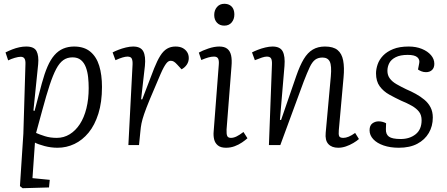

<svg xmlns="http://www.w3.org/2000/svg" viewBox="-20 -764 2352 1011"><path d="M114 -426Q115 -446 109 -455.5Q103 -465 89 -465Q77 -465 58 -459.5Q39 -454 23 -446L9 -488Q27 -497 45 -504Q63 -511 81.5 -515Q100 -519 118 -519Q160 -519 172.5 -494.5Q185 -470 181 -426L156 -182L162 -180L200 -324Q214 -376 230 -413Q246 -450 266.5 -473.5Q287 -497 313 -508Q339 -519 370 -519Q423 -519 455.5 -492Q488 -465 502.5 -417.5Q517 -370 517 -306Q517 -226 498 -165.5Q479 -105 446.5 -65.5Q414 -26 372 -6Q330 14 283 14Q248 14 214.5 5Q181 -4 164 -13L151 174L242 183L238 223L99 227L85 216L103 -60ZM362 -462Q334 -462 313.5 -447.5Q293 -433 276 -401Q259 -369 241.5 -316Q224 -263 203 -185L170 -64Q188 -56 216 -47Q244 -38 279 -38Q316 -38 347 -57Q378 -76 400.5 -110.5Q423 -145 435 -193.5Q447 -242 447 -300Q447 -329 444 -357.5Q441 -386 432 -410Q423 -434 406 -448Q389 -462 362 -462Z M678 -424Q679 -444 674 -455Q669 -466 651 -466Q641 -466 625.5 -461.5Q610 -457 588 -447L573 -488Q584 -494 603 -501.5Q622 -509 643 -514Q664 -519 681 -519Q721 -519 734.5 -493.5Q748 -468 743 -417L723 -241H729L792 -405Q808 -445 824 -470.5Q840 -496 859.5 -507.5Q879 -519 904 -519Q927 -519 942 -511Q957 -503 965.5 -489.5Q974 -476 974 -458Q974 -439 963.5 -423.5Q953 -408 936 -399L913 -424Q903 -435 895.5 -439.5Q888 -444 879 -444Q873 -444 867.5 -441Q862 -438 856 -430.5Q850 -423 842.5 -409.5Q835 -396 825 -373Q790 -292 769.5 -242.5Q749 -193 739 -163.5Q729 -134 725 -114Q721 -94 719 -70L712 0H656Z M1132 -423Q1134 -445 1128.5 -455.5Q1123 -466 1107 -466Q1093 -466 1077 -461.5Q1061 -457 1040 -448L1027 -487Q1046 -498 1077 -508.5Q1108 -519 1135 -519Q1162 -519 1177 -507Q1192 -495 1197 -472Q1202 -449 1199 -415L1173 -82Q1172 -58 1176.5 -48Q1181 -38 1196 -38Q1210 -38 1225.5 -45.5Q1241 -53 1262 -69L1283 -36Q1272 -26 1254.5 -14Q1237 -2 1215.5 6Q1194 14 1170 14Q1142 14 1127 1.5Q1112 -11 1107.5 -30.5Q1103 -50 1105 -71ZM1108 -685Q1108 -710 1122.5 -727Q1137 -744 1161 -744Q1178 -744 1190 -737Q1202 -730 1208 -717.5Q1214 -705 1214 -687Q1214 -663 1200 -646Q1186 -629 1161 -629Q1137 -629 1122.5 -644.5Q1108 -660 1108 -685Z M1870 -32Q1859 -22 1840.5 -11Q1822 0 1801.5 7Q1781 14 1761 14Q1727 14 1709 -5.5Q1691 -25 1695 -65L1722 -362Q1727 -418 1716.5 -439.5Q1706 -461 1678 -461Q1655 -461 1639.5 -449.5Q1624 -438 1611 -410.5Q1598 -383 1579 -334L1456 0H1396L1412 -424Q1413 -446 1407.5 -456Q1402 -466 1385 -466Q1375 -466 1359.5 -461Q1344 -456 1322 -447L1307 -488Q1318 -494 1337 -501.5Q1356 -509 1377 -514Q1398 -519 1415 -519Q1455 -519 1468.5 -493.5Q1482 -468 1478 -417L1454 -133L1460 -132L1540 -364Q1559 -419 1579.5 -453Q1600 -487 1627 -503Q1654 -519 1691 -519Q1735 -519 1757.5 -500.5Q1780 -482 1787 -445.5Q1794 -409 1789 -356L1764 -78Q1762 -56 1766 -47Q1770 -38 1788 -38Q1801 -38 1816.5 -44.5Q1832 -51 1850 -64Z M2090 -32Q2137 -32 2168.5 -57Q2200 -82 2200 -131Q2200 -158 2186.5 -175.5Q2173 -193 2148.5 -207Q2124 -221 2092 -234Q2060 -249 2029.5 -266Q1999 -283 1979.5 -309.5Q1960 -336 1960 -378Q1960 -400 1968.5 -425Q1977 -450 1997 -471Q2017 -492 2050 -505.5Q2083 -519 2132 -519Q2171 -519 2201.5 -506.5Q2232 -494 2249.5 -473.5Q2267 -453 2267 -428Q2267 -407 2255 -395.5Q2243 -384 2223 -384Q2210 -384 2199 -388.5Q2188 -393 2181 -398L2187 -429Q2192 -449 2178 -462Q2164 -475 2127 -475Q2088 -475 2064 -463Q2040 -451 2030 -432Q2020 -413 2020 -391Q2020 -368 2032.5 -351Q2045 -334 2067.5 -321Q2090 -308 2119 -294Q2145 -283 2169.5 -269.5Q2194 -256 2214.5 -239Q2235 -222 2247 -199Q2259 -176 2259 -145Q2259 -100 2238 -64Q2217 -28 2177.5 -7Q2138 14 2080 14Q2035 14 2000 2Q1965 -10 1945.5 -31Q1926 -52 1926 -78Q1926 -103 1940.5 -114Q1955 -125 1974 -125Q1985 -125 1995.5 -122Q2006 -119 2013 -115L2012 -84Q2011 -57 2028 -44.5Q2045 -32 2090 -32Z"/></svg>

Font: Literata Light
Style: Italic
Weight: 300
Italic angle: -2°
Designer: Latin by Veronika Burian and Jose Scaglione. Greek by Irene Vlachou. Cyrillic by Vera Evstafieva
Foundry: TypeTogether
Version: Version 3.103;gftools[0.9.29]